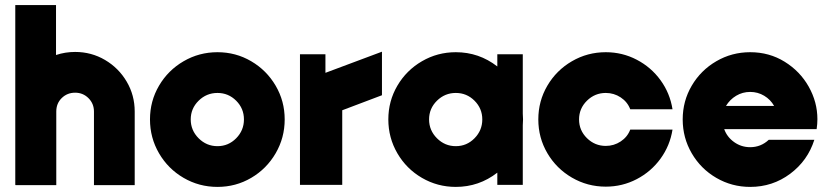

<svg xmlns="http://www.w3.org/2000/svg" viewBox="-20 -726 3250 754"><path d="M40 -706H200V-510Q236 -522 275 -522Q339 -522 392.5 -490.5Q446 -459 477.5 -405.5Q509 -352 509 -288V1H349V-288Q349 -319 327.5 -340.5Q306 -362 275 -362Q244 -362 222.5 -341Q201 -320 201 -288V1H41V0H40Z M569 -257Q569 -329 604.5 -389.5Q640 -450 701 -485.5Q762 -521 834 -521Q906 -521 966.5 -485.5Q1027 -450 1062.5 -389.5Q1098 -329 1098 -257Q1098 -185 1062.5 -124Q1027 -63 966.5 -27.5Q906 8 834 8Q762 8 701 -27.5Q640 -63 604.5 -124Q569 -185 569 -257ZM938 -257Q938 -300 907.5 -330.5Q877 -361 834 -361Q791 -361 760 -330.5Q729 -300 729 -257Q729 -214 760 -183Q791 -152 834 -152Q877 -152 907.5 -183Q938 -214 938 -257Z M1158 -513H1258V-440L1480 -523V-352L1324 -293V0H1158Z M1505 -257Q1505 -329 1540.5 -389.5Q1576 -450 1637 -485.5Q1698 -521 1770 -521Q1861 -521 1933 -465V-513H2033V-280L2034 -257L2033 -234V0H1933V-48Q1861 8 1770 8Q1698 8 1637 -27.5Q1576 -63 1540.5 -124Q1505 -185 1505 -257ZM1874 -257Q1874 -300 1843.5 -330.5Q1813 -361 1770 -361Q1727 -361 1696 -330.5Q1665 -300 1665 -257Q1665 -214 1696 -183Q1727 -152 1770 -152Q1813 -152 1843.5 -183Q1874 -214 1874 -257Z M2094 -257Q2094 -329 2129.5 -389.5Q2165 -450 2226 -485.5Q2287 -521 2359 -521Q2424 -521 2480.5 -491.5Q2537 -462 2574 -411Q2611 -360 2621 -297H2455Q2444 -326 2417.5 -343.5Q2391 -361 2359 -361Q2316 -361 2285 -330.5Q2254 -300 2254 -257Q2254 -214 2285 -183.5Q2316 -153 2359 -153Q2391 -153 2417.5 -170.5Q2444 -188 2455 -217H2621Q2611 -154 2574 -103Q2537 -52 2480.5 -22.5Q2424 7 2359 7Q2287 7 2226 -28.5Q2165 -64 2129.5 -124.5Q2094 -185 2094 -257Z M2661 -257Q2661 -329 2696.5 -389.5Q2732 -450 2793 -485.5Q2854 -521 2926 -521Q3001 -521 3061.5 -483.5Q3122 -446 3156 -385.5Q3190 -325 3190 -258Q3190 -239 3187 -219H2824Q2835 -188 2863 -168Q2891 -148 2926 -148Q2968 -148 2999 -177H3178Q3152 -95 3083 -43.5Q3014 8 2926 8Q2854 8 2793 -27.5Q2732 -63 2696.5 -124Q2661 -185 2661 -257ZM3020 -310Q3006 -335 2981 -350Q2956 -365 2926 -365Q2896 -365 2871 -350Q2846 -335 2831 -310Z"/></svg>

Font: Lineal Heavy
Style: Regular
Weight: 900
Designer: Created by Frank Adebiaye with contributions from Anton Moglia & Ariel Martín Pérez
Created by Frank ADEBIAYE with FontF
Foundry: Velvetyne Type Foundry
Version: Version 2.000